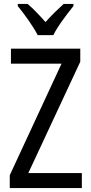

<svg xmlns="http://www.w3.org/2000/svg" viewBox="-20 -963 464 983"><path d="M173 -783H253C275 -829 324 -892 356 -932V-943H306C272 -912 248 -889 213 -850C182 -885 149 -920 121 -943H71V-932C107 -888 150 -828 173 -783ZM399 0V-77H125L391 -647V-714H36V-637H295L30 -66V0Z"/></svg>

Font: Noto Sans Ethiopic Condensed
Style: Regular
Weight: 400
Width: 3
Designer: Monotype Design Team
Foundry: Monotype Imaging Inc.
Version: Version 2.102